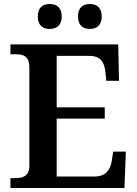

<svg xmlns="http://www.w3.org/2000/svg" viewBox="-20 -935 682 955"><path d="M427 -791C458 -791 486 -807 486 -853C486 -900 458 -915 427 -915C395 -915 368 -900 368 -853C368 -807 395 -791 427 -791ZM227 -791C259 -791 287 -807 287 -853C287 -900 259 -915 227 -915C195 -915 168 -900 168 -853C168 -807 195 -791 227 -791ZM32 0H599L606 -181H543L536 -135C529 -91 506 -57 450 -57H262V-345H501V-401H262V-657H424C479 -657 499 -626 504 -579L509 -533H572L568 -714H32V-665H58C95 -665 126 -657 126 -600V-109C126 -62 96 -49 59 -49H32Z"/></svg>

Font: Noto Serif Sinhala SemiBold
Style: Regular
Weight: 600
Designer: Jelle Bosma - Monotype Design Team
Foundry: Monotype Imaging Inc.
Version: Version 2.007